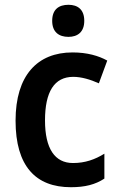

<svg xmlns="http://www.w3.org/2000/svg" viewBox="-20 -772 497 802"><path d="M266 -752C226 -752 198 -733 198 -685C198 -638 226 -618 266 -618C304 -618 332 -638 332 -685C332 -732 305 -752 266 -752ZM276 10C335 10 378 -1 416 -26V-130C377 -106 336 -91 285 -91C209 -91 168 -151 168 -269C168 -389 207 -451 286 -451C320 -451 357 -440 393 -424L428 -519C392 -539 344 -553 283 -553C136 -553 45 -457 45 -268C45 -78 129 10 276 10Z"/></svg>

Font: Noto Sans Devanagari UI SemiCondensed SemiBold
Style: Regular
Weight: 600
Width: 4
Designer: Jelle Bosma - Monotype Design Team
Foundry: Monotype Imaging Inc.
Version: Version 2.004